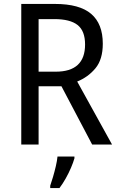

<svg xmlns="http://www.w3.org/2000/svg" viewBox="-20 -734 603 975"><path d="M259 -714Q384 -714 443 -663.5Q502 -613 502 -512Q502 -432 464.5 -387Q427 -342 372 -320L549 0H448L292 -296H176V0H88V-714ZM256 -637H176V-370H263Q412 -370 412 -508Q412 -577 374 -607Q336 -637 256 -637ZM358 70Q352 91 340.5 118Q329 145 313.5 172.5Q298 200 282 221H235V209Q241 192 249 165Q257 138 263.5 110Q270 82 272 61H358Z"/></svg>

Font: Noto Sans Myanmar SemiCondensed
Style: Regular
Weight: 400
Width: 4
Designer: Monotype Design Team
Foundry: Monotype Imaging Inc.
Version: Version 2.107; ttfautohint (v1.8.4.7-5d5b)